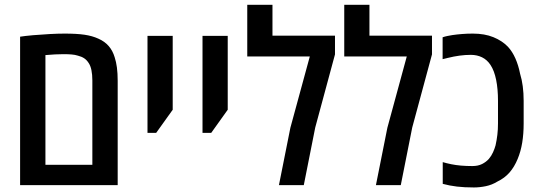

<svg xmlns="http://www.w3.org/2000/svg" viewBox="-20 -782 2275 811"><path d="M64.9 0V-627Q73.7 -628.4 87.9 -630.1Q102.1 -631.8 119.6 -633.3Q155.8 -636.2 190.2 -638.2Q224.6 -640.1 253.9 -640.1Q303.7 -640.1 336.9 -635.3Q370.1 -630.4 395.5 -618.7Q422.4 -606.9 439.2 -587.4Q456.1 -567.9 464.4 -540Q470.7 -521 473.9 -496.6Q477.1 -472.2 477.1 -440.9V0ZM171.9 -85.9H370.1V-442.4Q370.1 -466.8 366.2 -485.8Q362.3 -504.9 354 -516.6Q346.2 -528.8 335.4 -535.9Q324.7 -543 309.1 -546.9Q296.9 -550.8 282 -552Q267.1 -553.2 248 -553.2Q230.5 -553.2 212.4 -552.2Q194.3 -551.3 171.9 -549.3Z M603 -220.7V-630.4H709.5V-318.4L639.6 -220.7Z M835.4 -220.7V-630.4H941.9V-318.4L872.1 -220.7Z M1158.2 0 1206.5 -242.2 1288.6 -543.5H1024.4V-761.7H1130.9V-631.3H1395V-552.2L1311.5 -243.2L1263.2 0Z M1567.9 0 1616.2 -242.2 1698.2 -543.5H1434.1V-761.7H1540.5V-631.3H1804.7V-552.2L1721.2 -243.2L1672.9 0Z M1981.9 9.8Q1941.4 9.8 1910.2 6.1Q1878.9 2.4 1850.1 -5.4V-97.2Q1866.7 -92.3 1885.7 -88.4Q1904.8 -84.5 1927.2 -82.5Q1949.7 -80.6 1975.1 -80.6Q1999 -80.6 2016.1 -89.1Q2033.2 -97.7 2044.9 -110.8Q2055.7 -123.5 2062.5 -138.7Q2069.3 -153.8 2073.2 -168Q2078.1 -189.9 2080.8 -212.4Q2083.5 -234.9 2083.5 -260.7V-356Q2083.5 -405.8 2075.7 -444.6Q2067.9 -483.4 2051.8 -507.8Q2037.6 -529.3 2016.4 -539.8Q1995.1 -550.3 1968.8 -550.3Q1945.8 -550.3 1921.6 -547.1Q1897.5 -543.9 1870.1 -537.1Q1864.7 -535.6 1859.4 -534.4Q1854 -533.2 1849.6 -532.2V-624.5Q1859.4 -627.9 1869.4 -629.9Q1879.4 -631.8 1890.6 -633.8Q1910.6 -636.7 1932.4 -638.4Q1954.1 -640.1 1977.1 -640.1Q2026.9 -640.1 2064 -625Q2101.1 -609.9 2125.5 -584.5Q2144 -564.5 2157 -535.2Q2169.9 -505.9 2176.8 -470.7Q2191.9 -421.9 2191.9 -356V-260.7Q2191.9 -216.8 2185.8 -179.4Q2179.7 -142.1 2166.5 -110.4Q2152.8 -77.1 2132.3 -53.5Q2111.8 -29.8 2080.1 -14.6Q2058.1 -1 2032.2 4.4Q2006.3 9.8 1981.9 9.8Z"/></svg>

Font: Open Sans
Style: Regular
Weight: 600
Width: 3
Foundry: Ascender Corporation
Version: Version 1.000